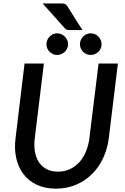

<svg xmlns="http://www.w3.org/2000/svg" viewBox="-20 -1090 728 1118"><path d="M317.5 -90.5Q355 -90.5 386.2 -104.8Q417.5 -119 441.2 -144.8Q465 -170.5 480 -206.2Q495 -242 500.5 -285L554 -720H666.5L613.5 -285Q605.5 -222 580 -168.2Q554.5 -114.5 514.5 -75.2Q474.5 -36 421.5 -13.8Q368.5 8.5 305.5 8.5Q242.5 8.5 195 -13.8Q147.5 -36 117.2 -75.2Q87 -114.5 74.8 -168.2Q62.5 -222 70.5 -285L123 -720H235.5L182.5 -285Q177 -242 183.5 -206.2Q190 -170.5 207.2 -144.8Q224.5 -119 252.2 -104.8Q280 -90.5 317.5 -90.5ZM332 -1070Q340.5 -1070 346.5 -1069.5Q352.5 -1069 357.2 -1067Q362 -1065 365.8 -1061.2Q369.5 -1057.5 373.5 -1051.5L460 -915H389Q377.5 -915 370.8 -916.5Q364 -918 357 -926L228 -1070ZM376.5 -832Q376.5 -819 371.2 -807.8Q366 -796.5 357.2 -788.2Q348.5 -780 337 -775Q325.5 -770 312.5 -770Q300 -770 288.8 -775Q277.5 -780 269 -788.2Q260.5 -796.5 255.5 -807.8Q250.5 -819 250.5 -832Q250.5 -845 255.5 -856.8Q260.5 -868.5 269 -877.2Q277.5 -886 288.8 -891Q300 -896 312.5 -896Q325.5 -896 337 -891Q348.5 -886 357.2 -877.2Q366 -868.5 371.2 -856.8Q376.5 -845 376.5 -832ZM571.5 -832Q571.5 -819 566.5 -807.8Q561.5 -796.5 552.8 -788.2Q544 -780 532.5 -775Q521 -770 508 -770Q495 -770 483.8 -775Q472.5 -780 464 -788.2Q455.5 -796.5 450.5 -807.8Q445.5 -819 445.5 -832Q445.5 -845 450.5 -856.8Q455.5 -868.5 464 -877.2Q472.5 -886 483.8 -891Q495 -896 508 -896Q521 -896 532.5 -891Q544 -886 552.8 -877.2Q561.5 -868.5 566.5 -856.8Q571.5 -845 571.5 -832Z"/></svg>

Font: Lato SemiBold
Style: Italic
Weight: 600
Italic angle: -7°
Designer: Lukasz Dziedzic with Adam Twardoch and Botio Nikoltchev
Foundry: tyPoland Lukasz Dziedzic
Version: Version 2.015; 2015-08-06; http://www.latofonts.com/